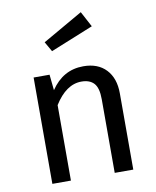

<svg xmlns="http://www.w3.org/2000/svg" viewBox="-88 -869 763 937"><g transform="rotate(-10 293.0 -400.5)"><path d="M418 -724 206 -638 178 -687 377 -801ZM343 -539Q415 -539 455.5 -496Q496 -453 496 -378V0H404V-365Q404 -421 383 -444Q362 -467 321 -467Q245 -467 187 -374V0H95V-527H174L182 -449Q242 -539 343 -539Z"/></g></svg>

Font: Fira Sans
Style: Regular
Weight: 400
Designer: Carrois Corporate & Edenspiekermann AG
Foundry: Carrois Corporate GbR & Edenspiekermann AG
Version: Version 4.106;PS 004.106;hotconv 1.0.70;makeotf.lib2.5.58329